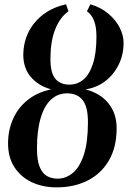

<svg xmlns="http://www.w3.org/2000/svg" viewBox="-20 -838 580 870"><path d="M237 11Q173 11 123.2 -12.8Q73.5 -36.5 45 -81Q16.5 -125.5 16.5 -188Q16.5 -247.5 38.8 -298.2Q61 -349 104.5 -384.2Q148 -419.5 211.5 -433Q153 -449.5 119.2 -489.8Q85.5 -530 85.5 -590Q85.5 -641 107 -687.8Q128.5 -734.5 171.8 -769.2Q215 -804 279.5 -818.5L290 -787Q250.5 -758 229.5 -703.5Q208.5 -649 208.5 -571.5Q208.5 -507 231 -480.8Q253.5 -454.5 294.5 -454.5Q330 -454.5 357.5 -477.2Q385 -500 401 -548.5Q417 -597 417 -673Q417 -716 406.2 -744Q395.5 -772 374 -787L389.5 -818.5Q438.5 -804 472 -775.2Q505.5 -746.5 522.8 -711.8Q540 -677 540 -644Q540 -589.5 517.2 -544Q494.5 -498.5 455.5 -469.2Q416.5 -440 367 -433Q433 -416.5 470.8 -370.5Q508.5 -324.5 508.5 -257.5Q508.5 -170.5 473.2 -110.5Q438 -50.5 376.8 -19.8Q315.5 11 237 11ZM240.5 -28.5Q278.5 -28.5 309.8 -54.2Q341 -80 359.8 -136.5Q378.5 -193 378.5 -284.5Q378.5 -354.5 354.2 -384.8Q330 -415 284.5 -415Q241 -415 210.5 -386.2Q180 -357.5 163.8 -301.5Q147.5 -245.5 147.5 -165Q147.5 -112.5 159.5 -82.5Q171.5 -52.5 192.5 -40.5Q213.5 -28.5 240.5 -28.5Z"/></svg>

Font: Merriweather 96pt SemiBold
Style: Italic
Weight: 600
Italic angle: -7.8°
Version: Version 2.101